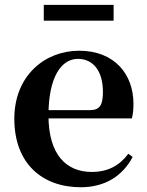

<svg xmlns="http://www.w3.org/2000/svg" viewBox="-20 -763 612 799"><path d="M316.2 16.2C415.4 16.2 489.6 -29.4 532.1 -109.9L514.2 -123.2C478.5 -75.9 432.1 -47.5 361.4 -47.5C257.6 -47.5 181.7 -117.3 181.7 -282.7C181.7 -444.8 236.5 -518 304.1 -518C367.5 -518 408.3 -468.1 408.3 -380.4C408.3 -325.7 395.6 -304.6 353.4 -304.6H98.1V-270.2H528.7C533.4 -288.1 535.4 -306.2 535.4 -330.9C535.4 -454.7 455.8 -551.9 309.4 -551.9C167.3 -551.9 39.6 -448.8 39.6 -268.8C39.6 -83.9 154.3 16.2 316.2 16.2ZM162.2 -677.1H452.8V-742.8H162.2Z"/></svg>

Font: Source Han Serif TW VF
Style: Regular
Weight: 250
Designer: Ryoko NISHIZUKA 西塚涼子 (kana & ideographs); Frank Grießhammer (Latin, Greek & Cyrillic); Wenlong ZHANG 张文龙 (bopomofo); San
Foundry: Adobe
Version: Version 2.002;hotconv 1.1.0;makeotfexe 2.6.0